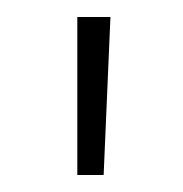

<svg xmlns="http://www.w3.org/2000/svg" viewBox="-20 -703 215 226"><path d="M110 -683 102 -497H71V-683Z"/></svg>

Font: Kantumruy Pro ExtraLight
Style: Regular
Weight: 250
Version: Version 1.002